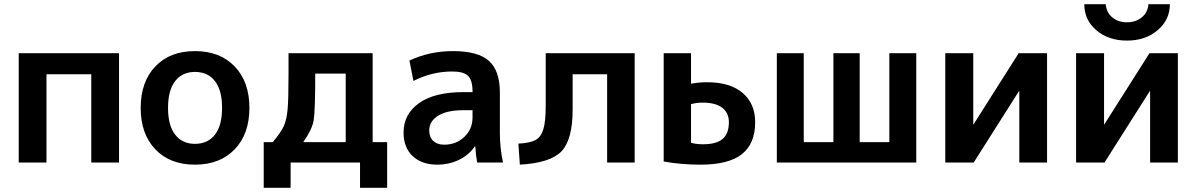

<svg xmlns="http://www.w3.org/2000/svg" viewBox="-20 -773 5690 913"><path d="M69 -520H546V0H414V-420H201V0H69Z M718.5 -457Q788 -530 907 -530Q1026 -530 1096 -457Q1166 -384 1166 -260Q1166 -136 1096 -63Q1026 10 907 10Q788 10 718.5 -63Q649 -136 649 -260Q649 -384 718.5 -457ZM907 -89Q968 -89 1002 -132.5Q1036 -176 1036 -260Q1036 -344 1002 -387.5Q968 -431 907 -431Q847 -431 813 -387.5Q779 -344 779 -260Q779 -176 813 -132.5Q847 -89 907 -89Z M1422 -97H1624V-423H1479Q1479 -244 1471.5 -200.5Q1464 -157 1422 -97ZM1277 -97Q1317 -145 1330 -174.5Q1343 -204 1347.5 -251.5Q1352 -299 1352 -423V-520H1752V-97H1821V120H1692V0H1362V120H1234V-97Z M2134 -530Q2253 -530 2305 -483.5Q2357 -437 2357 -333V-140Q2357 -69 2372 0H2249Q2243 -33 2240 -77H2238Q2210 -36 2162.5 -13Q2115 10 2059 10Q1986 10 1942.5 -30.5Q1899 -71 1899 -143Q1899 -230 1972.5 -282.5Q2046 -335 2184 -335H2227V-338Q2227 -391 2206 -412Q2185 -433 2131 -433Q2033 -433 1946 -388L1927 -485Q2022 -530 2134 -530ZM2021 -153Q2021 -121 2040 -103Q2059 -85 2092 -85Q2149 -85 2188 -122Q2227 -159 2227 -215V-249H2184Q2105 -249 2063 -222.5Q2021 -196 2021 -153Z M2998 0H2867V-420H2703V-253Q2703 -109 2650 -53.5Q2597 2 2452 10L2445 -90Q2501 -93 2527 -107.5Q2553 -122 2564 -159Q2575 -196 2575 -272V-520H2998Z M3136 -520H3266V-375Q3305 -382 3341 -382Q3452 -382 3511.5 -331Q3571 -280 3571 -192Q3571 -90 3508 -40Q3445 10 3311 10Q3219 10 3136 -5ZM3266 -278V-94Q3291 -87 3323 -87Q3387 -87 3416.5 -112.5Q3446 -138 3446 -192Q3446 -236 3414.5 -260.5Q3383 -285 3321 -285Q3294 -285 3266 -278Z M4337 0H3674V-520H3802V-97H3943V-520H4068V-97H4209V-520H4337Z M4608 -520V-181H4609L4824 -520H4959V0H4827V-339H4825L4610 0H4475V-520Z M5230 -520V-181H5231L5446 -520H5581V0H5449V-339H5447L5232 0H5097V-520ZM5136 -753H5238Q5241 -714 5269 -690.5Q5297 -667 5339 -667Q5381 -667 5409.5 -690.5Q5438 -714 5441 -753H5543Q5543 -679 5485 -629.5Q5427 -580 5339 -580Q5251 -580 5193.5 -629Q5136 -678 5136 -753Z"/></svg>

Font: Mplus 1p Bold
Style: Bold
Weight: 700
Version: Version 1.061